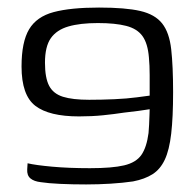

<svg xmlns="http://www.w3.org/2000/svg" viewBox="-20 -484 519 508"><path d="M53 -52Q74 -47 118 -43Q162 -39 218 -39Q277 -39 308.5 -46.5Q340 -54 354 -74Q368 -94 373 -132Q374 -141 374.5 -154Q375 -167 375.5 -179Q376 -191 376 -195Q363 -193 345.5 -190.5Q328 -188 308 -186Q282 -182 252.5 -179Q223 -176 189 -176Q110 -176 73.5 -204Q37 -232 37 -308Q37 -373 57 -406.5Q77 -440 122 -452Q167 -464 242 -464Q312 -464 351 -455Q390 -446 409 -422Q428 -398 433 -353.5Q438 -309 438 -240Q438 -174 433 -130.5Q428 -87 416 -61.5Q404 -36 383.5 -23Q363 -10 332 -4Q305 0 272.5 2Q240 4 208 4Q171 4 139 2.5Q107 1 88 -2Q70 -4 60.5 -12Q51 -20 52 -36ZM376 -231Q376 -260 376 -285.5Q376 -311 374 -332Q371 -369 357 -388.5Q343 -408 314 -415.5Q285 -423 239 -423Q192 -423 161 -414Q130 -405 114.5 -383Q99 -361 99 -318Q99 -278 110 -257Q121 -236 146.5 -228Q172 -220 216 -220Q249 -220 282.5 -221.5Q316 -223 342 -226.5Q368 -230 376 -231Z"/></svg>

Font: Genos Thin
Style: Regular
Weight: 400
Version: Version 1.010